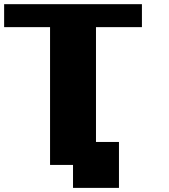

<svg xmlns="http://www.w3.org/2000/svg" viewBox="-20 -798 818 929"><path d="M333.3 0H222.2V-666.7H0V-777.8H666.7V-666.7H444.4V-111.1H555.6V111.1H333.3Z"/></svg>

Font: Pixeloid Sans
Style: Bold
Weight: 700
Monospace: yes
Designer: GGBot
Version: 0.3